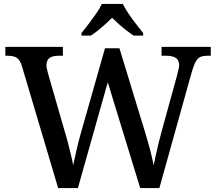

<svg xmlns="http://www.w3.org/2000/svg" viewBox="-20 -951 1093 971"><path d="M91 -616Q85 -637 75.5 -648.5Q66 -660 53 -664.5Q40 -669 20 -669H7V-714H298V-669H275Q245 -669 230 -657.5Q215 -646 215 -621Q215 -613 217.5 -602Q220 -591 223 -579L308 -284Q317 -255 324.5 -225.5Q332 -196 339 -167.5Q346 -139 350 -115Q358 -152 367.5 -194Q377 -236 389 -278L511 -707H584L712 -288Q727 -240 739 -193.5Q751 -147 757 -115Q762 -139 768 -166Q774 -193 781 -223Q788 -253 797 -285L875 -568Q878 -580 882 -596.5Q886 -613 886 -621Q886 -647 869.5 -658Q853 -669 820 -669H797V-714H1046V-669H1027Q1008 -669 994.5 -663.5Q981 -658 971 -641Q961 -624 951 -591L786 0H689L525 -535L374 0H274ZM392 -784Q408 -803 427.5 -829Q447 -855 466 -882Q485 -909 495 -931H601Q612 -909 630 -882Q648 -855 668.5 -829Q689 -803 704 -784V-771H656Q639 -782 619 -797.5Q599 -813 580.5 -829.5Q562 -846 547 -861Q532 -846 513.5 -829.5Q495 -813 476 -797.5Q457 -782 439 -771H392Z"/></svg>

Font: Noto Serif Gujarati Medium
Style: Regular
Weight: 500
Version: Version 2.102